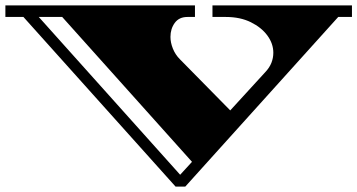

<svg xmlns="http://www.w3.org/2000/svg" viewBox="-34 -670 1327 713"><path d="M618 23 53 -607H-14V-650H690V-607H662Q631 -607 615 -585Q599 -563 599 -533Q599 -512 608 -489.5Q617 -467 634 -450L821 -260L951 -402Q967 -419 974 -437Q981 -455 981 -474Q981 -508 959 -538Q937 -568 897.5 -587.5Q858 -607 805 -607H755V-650H1273V-607H1222L654 23ZM635 -21 679 -69 197 -607H110Z"/></svg>

Font: Diplomata
Style: Regular
Weight: 400
Designer: Eduardo Rodriguez Tunni
Foundry: Eduardo Rodriguez Tunni
Version: Version 1.002; ttfautohint (v1.8.4.7-5d5b);gftools[0.9.23]